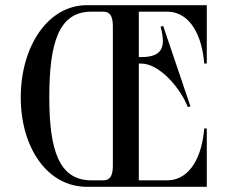

<svg xmlns="http://www.w3.org/2000/svg" viewBox="-20 -720 899 740"><path d="M624 -675C717 -675 760 -574 767 -475H777V-700H315C163 -700 60 -539 60 -345C60 -150 163 0 315 0H777V-225H767C760 -126 717 -25 624 -25H515V-475H524C595 -475 675 -381 704 -307L714 -310L609 -620L599 -617C621 -536 604 -500 524 -500H515V-675ZM415 -616V-84C415 -55 411 -25 378 -25H332C208 -25 170 -140 170 -345C170 -559 208 -675 332 -675H378C411 -675 415 -645 415 -616Z"/></svg>

Font: Sprat Condesed
Style: Regular
Weight: 400
Width: 3
Designer: Ethan Nakache
Foundry: Collletttivo
Version: Version 2.000;Glyphs 3.2 (3217)